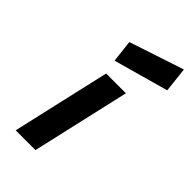

<svg xmlns="http://www.w3.org/2000/svg" viewBox="-237 -848 920 920"><g transform="rotate(45 222.5 -388.0)"><path d="M431 -776 445 -649 166 -571 153 -684ZM181 -499H315L201 0H67Z"/></g></svg>

Font: Panefresco 999wt
Style: Italic
Weight: 900
Version: Version 1.001